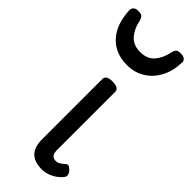

<svg xmlns="http://www.w3.org/2000/svg" viewBox="-325 -866 910 910"><g transform="rotate(45 130.0 -410.5)"><path d="M193 17Q167 17 148 10Q129 3 117 -10Q105 -23 99.5 -42.5Q94 -62 94 -86V-489Q94 -502 104.5 -508.5Q115 -515 136 -515Q158 -515 169 -508.5Q180 -502 180 -489V-96Q180 -83 184 -74.5Q188 -66 195 -62Q202 -58 211 -58Q222 -58 230 -62Q238 -66 245 -72Q252 -78 260 -84Q267 -89 275.5 -83.5Q284 -78 293 -68Q298 -61 300 -52Q302 -43 296 -35Q285 -20 268 -8Q251 4 231.5 10.5Q212 17 193 17ZM130 -618Q51 -618 4.5 -668.5Q-42 -719 -46 -809Q-47 -821 -39 -829.5Q-31 -838 -12 -838Q7 -838 14 -830Q21 -822 24 -809Q33 -764 58.5 -735Q84 -706 130 -706Q177 -706 202 -735Q227 -764 236 -809Q239 -823 245.5 -830.5Q252 -838 271 -838Q290 -838 299 -829.5Q308 -821 306 -809Q304 -752 281 -709Q258 -666 219 -642Q180 -618 130 -618Z"/></g></svg>

Font: Playwrite ES
Style: Regular
Weight: 400
Designer: Veronika Burian, José Scaglione
Foundry: TypeTogether
Version: Version 1.002